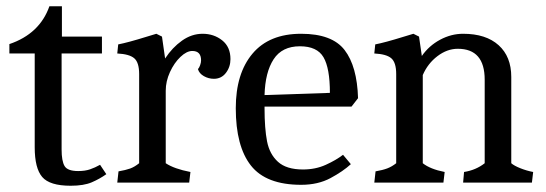

<svg xmlns="http://www.w3.org/2000/svg" viewBox="-20 -584 1745 614"><path d="M91 -113V-413H10V-443Q107 -476 138 -564H178V-467H306V-413H177V-106Q177 -69 186.5 -53Q196 -37 230 -37Q252 -37 268 -42.5Q284 -48 300 -57L320 -27Q299 -12 273.5 -1Q248 10 206 10Q139 10 115 -18Q91 -46 91 -113Z M425 -62V-347Q425 -384 409.5 -397.5Q394 -411 355 -413L358 -442Q389 -448 447 -466L480 -476L498 -467L508 -397Q531 -432 562 -454Q593 -476 628 -476Q664 -476 690.5 -455Q717 -434 717 -395Q717 -370 702.5 -351Q688 -332 664 -332Q647 -332 632 -340.5Q617 -349 613 -363Q617 -367 620 -375.5Q623 -384 623 -391Q623 -421 595 -421Q577 -421 557 -402Q537 -383 523.5 -353.5Q510 -324 510 -294V-62Q537 -44 589 -34L585 0H355L359 -36Q382 -40 396 -45Q410 -50 425 -62Z M734 -238Q734 -349 787.5 -412.5Q841 -476 943 -476Q1042 -476 1082 -424Q1122 -372 1125 -270L1104 -243H826V-238Q826 -173 834 -132Q842 -91 869 -66.5Q896 -42 949 -42Q989 -42 1022 -57Q1055 -72 1077 -89L1102 -59Q1077 -36 1037 -14.5Q997 7 943 7Q831 7 782.5 -54.5Q734 -116 734 -238ZM939 -436Q882 -436 855 -394.5Q828 -353 826 -280L1035 -287Q1035 -366 1014.5 -401Q994 -436 939 -436Z M1247 -62V-347Q1247 -384 1231.5 -397.5Q1216 -411 1177 -413L1180 -442Q1211 -448 1269 -466L1302 -476L1320 -467L1329 -405Q1352 -438 1387.5 -457Q1423 -476 1461 -476Q1534 -476 1574.5 -439.5Q1615 -403 1615 -338V-62Q1624 -54 1644 -46Q1664 -38 1685 -34L1681 0H1461L1464 -34Q1502 -40 1530 -62V-329Q1530 -428 1444 -428Q1410 -428 1379 -404.5Q1348 -381 1332 -344V-62Q1356 -43 1402 -34L1398 0H1177L1181 -36Q1204 -40 1218.5 -45.5Q1233 -51 1247 -62Z"/></svg>

Font: Caladea
Style: Regular
Weight: 400
Designer: Carolina Giovagnoli and Andres Torresi
Foundry: Carolina Giovagnoli & Andres Torresi
Version: Version 1.001